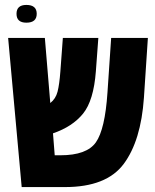

<svg xmlns="http://www.w3.org/2000/svg" viewBox="-20 -759 627 779"><path d="M564 -363 580 -605H431L416 -383Q406 -234 369 -181.5Q332 -129 225 -129H202L195 -218Q274 -245 317 -298Q360 -351 369 -470L379 -605H235L225 -470Q221 -416 213.5 -387Q206 -358 184 -341L162 -605H13L68 0H244Q412 0 482 -94Q552 -188 564 -363ZM87 -667Q129 -667 129 -703Q129 -739 87 -739Q47 -739 47 -703Q47 -667 87 -667Z"/></svg>

Font: Noto Sans Hebrew ExtraCondensed Extra
Style: Regular
Weight: 800
Width: 3
Designer: Monotype Design Team
Foundry: Monotype Imaging Inc.
Version: Version 1.902